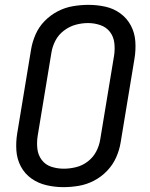

<svg xmlns="http://www.w3.org/2000/svg" viewBox="-20 -763 616 791"><path d="M241 8Q273 8 305 2.5Q337 -3 367 -18.5Q397 -34 421 -59Q445 -84 458.5 -114.5Q472 -145 477 -176L534 -521Q540 -557 537.5 -592.5Q535 -628 519 -658Q503 -688 475.5 -708Q448 -728 414 -735.5Q380 -743 344 -743Q313 -743 280.5 -737.5Q248 -732 218 -716.5Q188 -701 164 -676.5Q140 -652 126.5 -621Q113 -590 108 -559L51 -214Q45 -178 47.5 -142.5Q50 -107 66 -77Q82 -47 109.5 -27.5Q137 -8 171.5 0Q206 8 241 8ZM243 -68Q216 -68 191.5 -76Q167 -84 152 -104Q137 -124 134 -149.5Q131 -175 135 -202L192 -547Q196 -572 208.5 -596Q221 -620 243.5 -637Q266 -654 291.5 -661Q317 -668 343 -668Q369 -668 393.5 -659.5Q418 -651 433 -631.5Q448 -612 451 -586Q454 -560 450 -534L393 -189Q389 -163 376.5 -139Q364 -115 342 -98Q320 -81 294 -74.5Q268 -68 243 -68Z"/></svg>

Font: Iosevka Sparkle
Style: Italic
Weight: 400
Italic angle: -9°
Designer: Belleve Invis
Foundry: Belleve Invis
Version: Version 4.5.0; ttfautohint (v1.8.3)